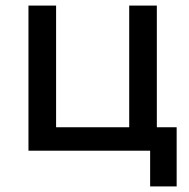

<svg xmlns="http://www.w3.org/2000/svg" viewBox="-20 -540 678 688"><path d="M518 128H613V-84H542V-520H443V-84H181V-520H82V0H518Z"/></svg>

Font: Fixel Display Medium
Style: Regular
Weight: 500
Designer: AlfaBravo + MacPaw
Foundry: Kyrylo Tkachov, Marchela Mozhyna, Serhii Makarenko, Maria Weinstein, Zakhar Kryvoshyya
Version: Version 1.211